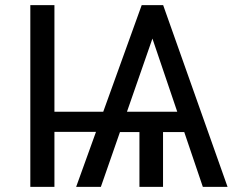

<svg xmlns="http://www.w3.org/2000/svg" viewBox="-20 -731 921 751"><path d="M192.9 -710.9V-293.9H383.8L534.2 -710.9H618.2L870.1 0H773.4L700.7 -214.4H617.7V0H525.4V-214.4H449.2L374.5 0H277.8L355.5 -215.3H192.9V0H98.6V-710.9ZM476.6 -293.9H673.3L576.2 -580.1Z"/></svg>

Font: LXGW WenKai GB Screen
Style: Regular
Weight: 400
Designer: LXGW / Fontworks Inc.
Foundry: LXGW / Fontworks Inc.
Version: Version 1.321;February 19, 2024;FontCreator 14.0.0.2901 64-b